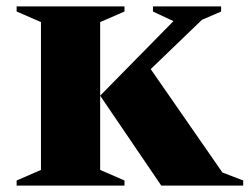

<svg xmlns="http://www.w3.org/2000/svg" viewBox="-20 -580 784 600"><path d="M32 0V-16L108 -49V-511L32 -544V-560H369V-544L293 -511V-49L369 -16V0ZM484 0 293 -281 522 -514 458 -544V-560H671V-544L611 -518L451 -364L675 -41L740 -16V0Z"/></svg>

Font: Spectral SC ExtraBold
Style: Regular
Weight: 800
Designer: Jean-Baptiste Levee
Foundry: Production Type
Version: Version 2.001